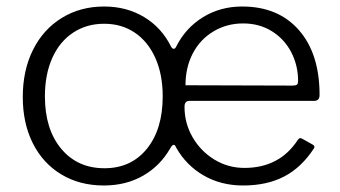

<svg xmlns="http://www.w3.org/2000/svg" viewBox="-20 -560 1046 590"><path d="M50 -262Q50 -344 81.5 -407Q113 -470 170 -505Q227 -540 300 -540Q369 -540 423 -507.5Q477 -475 506 -416Q510 -410 514 -410Q518 -410 521 -416Q550 -474 603.5 -507Q657 -540 724 -540Q835 -540 898.5 -467.5Q962 -395 962 -268Q962 -250 945 -250H562Q547 -250 547 -232Q547 -181 572 -138Q597 -95 639 -69.5Q681 -44 731 -44Q839 -44 895 -130Q899 -135 901.5 -135.5Q904 -136 908 -134L942 -115Q945 -113 946 -110Q947 -107 944 -103Q906 -45 853 -17.5Q800 10 727 10Q659 10 605.5 -21Q552 -52 521 -107Q518 -115 514 -115Q509 -115 503 -104Q472 -50 419.5 -20Q367 10 299 10Q225 10 168.5 -24Q112 -58 81 -119.5Q50 -181 50 -262ZM550 -298 879 -297Q889 -297 892.5 -300Q896 -303 896 -311Q896 -359 875 -399.5Q854 -440 815.5 -464Q777 -488 727 -488Q677 -488 636 -463.5Q595 -439 572.5 -396Q550 -353 550 -298ZM480 -264Q480 -331 457.5 -381.5Q435 -432 394.5 -459.5Q354 -487 300 -487Q246 -487 204.5 -459.5Q163 -432 140.5 -381.5Q118 -331 118 -264Q118 -163 168 -103Q218 -43 301 -43Q383 -43 431.5 -103Q480 -163 480 -264Z"/></svg>

Font: Libre Franklin Light
Style: Regular
Weight: 300
Designer: Pablo Impallari, Rodrigo Fuenzalida
Foundry: Impallari Type
Version: Version 1.002; ttfautohint (v1.5)